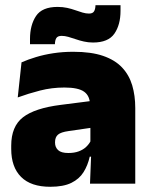

<svg xmlns="http://www.w3.org/2000/svg" viewBox="-20 -704 578 736"><path d="M325 0 330 -126 326.5 -130.5V-283.5L325 -301.5Q325 -336 302.8 -352.2Q280.5 -368.5 227 -368.5Q178.5 -368.5 133.8 -357Q89 -345.5 48 -330.5L62.5 -465Q87.5 -476 118 -485.2Q148.5 -494.5 184.5 -500Q220.5 -505.5 261 -505.5Q329.5 -505.5 375.2 -489.8Q421 -474 448 -445.2Q475 -416.5 486.8 -377Q498.5 -337.5 498.5 -290V0ZM172.5 12Q98.5 12 60.8 -25.8Q23 -63.5 23 -133V-145.5Q23 -219.5 68.2 -254.5Q113.5 -289.5 213 -302L338.5 -318L349 -217L242.5 -201.5Q213.5 -197.5 202.2 -187.8Q191 -178 191 -159V-157Q191 -139.5 202.8 -128.5Q214.5 -117.5 242 -117.5Q265 -117.5 281.8 -123.8Q298.5 -130 309.8 -140.5Q321 -151 327.5 -163.5L352.5 -103.5H324Q316.5 -70 300.2 -44Q284 -18 253.5 -3Q223 12 172.5 12ZM336.5 -541Q318.5 -541 301.8 -544.8Q285 -548.5 270 -553.8Q255 -559 241.5 -562.8Q228 -566.5 216.5 -566.5Q202 -566.5 196.5 -558.8Q191 -551 190.5 -535V-534.5H95V-554.5Q95 -608 118.2 -642.8Q141.5 -677.5 200.5 -677.5Q220.5 -677.5 237.5 -673.8Q254.5 -670 269 -664.8Q283.5 -659.5 296.5 -655.8Q309.5 -652 321 -652Q335 -652 340.2 -660Q345.5 -668 346 -683.5V-684H442V-662.5Q442 -609 418.5 -575Q395 -541 336.5 -541Z"/></svg>

Font: Anek Gujarati ExtraBold
Style: Regular
Weight: 800
Version: Version 1.003